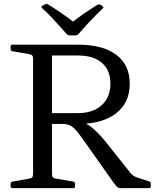

<svg xmlns="http://www.w3.org/2000/svg" viewBox="-20 -973 800 993"><path d="M510 -941Q519 -935 511 -929Q481 -901 450 -868Q419 -835 386 -797Q379 -790 370 -790H341Q332 -790 325 -797Q291 -835 260 -869Q229 -903 198 -931Q190 -937 199 -943Q202 -945 205.5 -947Q209 -949 212 -950Q221 -956 229 -950Q265 -928 300 -903.5Q335 -879 369 -853H347Q380 -879 414 -902.5Q448 -926 482 -947Q490 -952 499 -949Q502 -948 505 -945.5Q508 -943 510 -941ZM249 -332V-388H383Q461 -388 506 -429Q551 -470 551 -540Q551 -610 507 -648Q463 -686 383 -686H249V-742H383Q512 -742 581.5 -689.5Q651 -637 651 -540Q651 -442 580.5 -387Q510 -332 383 -332ZM151 0V-742H249V0ZM610 0Q601 0 594.5 -1.5Q588 -3 582.5 -9.5Q577 -16 567 -29L405 -258Q382 -291 365.5 -307Q349 -323 335 -327.5Q321 -332 303 -332L360 -351Q387 -350 412.5 -339.5Q438 -329 467.5 -303Q497 -277 535 -229L655 -78Q663 -69 671.5 -63.5Q680 -58 692 -54L751 -35Q760 -32 760 -22V-9Q760 0 750 0ZM44 0Q35 0 35 -10V-23Q35 -33 45 -34L131 -49Q143 -51 147 -56.5Q151 -62 151 -74V-215H249V-73Q249 -61 253.5 -56Q258 -51 270 -49L359 -34Q368 -31 368 -22V-9Q368 0 358 0ZM35 -732Q35 -742 44 -742H249V-527H151V-668Q151 -680 147 -685.5Q143 -691 131 -693L45 -708Q35 -709 35 -719Z"/></svg>

Font: Hahmlet
Style: Regular
Weight: 400
Designer: Minjoo Ham & Mark Frömberg
Foundry: hypertype
Version: Version 1.001; ttfautohint (v1.8.3)